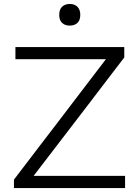

<svg xmlns="http://www.w3.org/2000/svg" viewBox="-20 -951 707 971"><path d="M50.5 0V-42.5Q79.5 -80.5 115.8 -128Q152 -175.5 189 -224Q225.5 -272 256.5 -312L515.5 -651.5H58V-713H608.5V-660.5Q560.5 -597.5 514 -537Q467.5 -476 421 -415L150 -61.5H612.5V0ZM332 -821.5Q309 -821.5 294.2 -835Q279.5 -848.5 279.5 -876Q279.5 -903.5 294.2 -917.2Q309 -931 333 -931Q357 -931 371.5 -916.8Q386 -902.5 386 -876Q386 -848.5 371.5 -835Q357 -821.5 332 -821.5Z"/></svg>

Font: Heraclito Light
Style: Regular
Weight: 300
Designer: Kostas Bartsokas (font) & Cristiano Sobral (main changes)
Foundry: Kostas Bartsokas (font) & Cristiano Sobral (main changes)
Version: Version 1.00;July 8, 2020;FontCreator 13.0.0.2655 64-bit